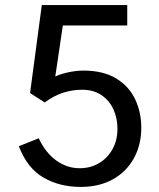

<svg xmlns="http://www.w3.org/2000/svg" viewBox="-20 -735 634 767"><path d="M302.2 11.7Q218.3 11.7 153.6 -25.6Q88.9 -63 55.2 -150.9L134.8 -182.6Q161.6 -125 204.6 -94Q247.6 -63 297.9 -63Q341.3 -63 375.2 -83Q409.2 -103 429.2 -138.7Q449.2 -174.3 449.2 -221.2Q449.2 -263.2 432.9 -298.6Q416.5 -334 385 -355.2Q353.5 -376.5 307.6 -376.5Q269 -376.5 231.9 -364.5Q194.8 -352.5 158.7 -325.7L100.1 -363.3L147 -714.8H488.3V-633.3H231L197.8 -408.7L179.2 -418.5Q212.4 -437.5 248.5 -445.3Q284.7 -453.1 312 -453.1Q392.1 -453.1 443.6 -421.9Q495.1 -390.6 519.8 -338.6Q544.4 -286.6 544.4 -225.1Q544.4 -155.8 514.6 -102.3Q484.9 -48.8 430.7 -18.6Q376.5 11.7 302.2 11.7Z"/></svg>

Font: Pontano Sans Medium
Style: Regular
Weight: 500
Designer: Vernon Adams
Foundry: Vernon Adams
Version: Version 2.001